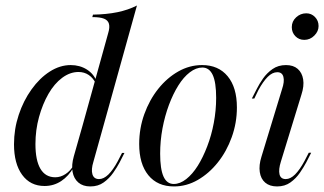

<svg xmlns="http://www.w3.org/2000/svg" viewBox="-20 -661 1171 694"><path d="M141.1 11.3Q89.5 11.3 60.1 -29Q30.6 -69.4 30.6 -139.5Q30.6 -194.4 47.6 -245.6Q64.5 -296.8 94 -337.9Q123.4 -379 160.1 -402.4Q196.8 -425.8 235.5 -425.8Q268.5 -425.8 294 -409.7Q319.4 -393.5 329 -366.9L326.6 -358.9Q316.9 -379 300.8 -389.9Q284.7 -400.8 263.7 -400.8Q233.1 -400.8 204.8 -379.8Q176.6 -358.9 155.2 -321.8Q133.9 -284.7 121 -237.9Q108.1 -191.1 108.1 -140.3Q108.1 -81.5 126.2 -50.8Q144.4 -20.2 179.8 -20.2Q199.2 -20.2 216.9 -31.9Q234.7 -43.5 246 -63.7L246.8 -57.3Q228.2 -24.2 201.2 -6.5Q174.2 11.3 141.1 11.3ZM278.2 -206.5 371 -541.1Q377.4 -562.1 373.8 -575Q370.2 -587.9 356 -593.5Q341.9 -599.2 313.7 -599.2L316.1 -608.1Q365.3 -608.9 404.4 -616.9Q443.5 -625 475 -641.1L354 -206.5ZM317.7 -76.6Q308.9 -48.4 314.1 -31Q319.4 -13.7 337.9 -13.7Q354.8 -13.7 371.8 -30.2Q388.7 -46.8 405.6 -78.2L421 -108.1H429.8L412.1 -73.4Q403.2 -56.5 389.1 -36.3Q375 -16.1 354.8 -1.6Q334.7 12.9 306.5 12.9Q279.8 12.9 263.3 -1.2Q246.8 -15.3 242.3 -39.9Q237.9 -64.5 246.8 -96L278.2 -206.5H354Z M608.9 12.9Q549.2 12.9 516.1 -27.8Q483.1 -68.5 483.1 -140.3Q483.1 -196.8 501.6 -248.4Q520.2 -300 552 -339.9Q583.9 -379.8 624.6 -402.8Q665.3 -425.8 710.5 -425.8Q769.4 -425.8 802.8 -385.5Q836.3 -345.2 836.3 -272.6Q836.3 -216.9 817.7 -165.3Q799.2 -113.7 767.3 -73.8Q735.5 -33.9 694.8 -10.5Q654 12.9 608.9 12.9ZM608.1 4Q630.6 4 653.2 -13.7Q675.8 -31.5 694.8 -61.7Q713.7 -91.9 729 -131.9Q744.4 -171.8 752.8 -216.9Q761.3 -262.1 761.3 -307.3Q761.3 -363.7 748.8 -390.3Q736.3 -416.9 711.3 -416.9Q688.7 -416.9 666.1 -399.6Q643.5 -382.3 624.6 -352Q605.6 -321.8 590.7 -281.9Q575.8 -241.9 567.3 -196.8Q558.9 -151.6 558.9 -105.6Q558.9 -50 571 -23Q583.1 4 608.1 4Z M995.2 -76.6Q986.3 -48.4 990.3 -31Q994.4 -13.7 1012.9 -13.7Q1029.8 -13.7 1046.8 -30.6Q1063.7 -47.6 1080.6 -79L1096 -108.9H1104.8L1087.1 -74.2Q1078.2 -57.3 1064.1 -36.7Q1050 -16.1 1029.8 -1.6Q1009.7 12.9 981.5 12.9Q954.8 12.9 938.7 -0.8Q922.6 -14.5 919 -39.1Q915.3 -63.7 925 -94.4L999.2 -337.9Q1008.9 -366.1 1004.4 -383.1Q1000 -400 982.3 -400Q964.5 -400 947.6 -383.1Q930.6 -366.1 913.7 -334.7L899.2 -304.8H890.3L908.1 -339.5Q916.9 -357.3 930.6 -377Q944.4 -396.8 964.9 -411.3Q985.5 -425.8 1013.7 -425.8Q1040.3 -425.8 1056 -412.1Q1071.8 -398.4 1075.8 -374.2Q1079.8 -350 1069.4 -318.5ZM1079.8 -516.9Q1060.5 -516.9 1047.6 -530.2Q1034.7 -543.5 1034.7 -562.9Q1034.7 -583.9 1050.4 -598.4Q1066.1 -612.9 1087.1 -612.9Q1105.6 -612.9 1118.5 -599.6Q1131.5 -586.3 1131.5 -566.9Q1131.5 -547.6 1116.1 -532.3Q1100.8 -516.9 1079.8 -516.9Z"/></svg>

Font: Playfair 144pt SemiCondensed
Style: Italic
Weight: 400
Width: 4
Italic angle: -15.6°
Designer: Claus Eggers Sørensen
Foundry: Claus Eggers Sørensen
Version: Version 2.203